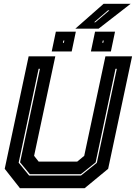

<svg xmlns="http://www.w3.org/2000/svg" viewBox="-20 -999 721 1019"><path d="M86 0 5 -103 132 -700H273.5L161 -172L185 -141.5H390L427 -172L539.5 -700H681L554 -103L429 0ZM134.5 -67.5H410L494 -135L600 -634H593L487.5 -137L409 -74.5H138.5L86.5 -137.5L192 -634H185L79 -135.5ZM462.5 -726 484.5 -831H590.5L568.5 -726ZM254.5 -726 276.5 -831H382.5L360.5 -726ZM314 -772H319L321.5 -784H316.5ZM523 -772H528L530.5 -784H525.5ZM380 -847 530 -979H673.5L503.5 -847ZM479.5 -881H486.5L560.5 -944H553Z"/></svg>

Font: Tourney ExtraBold
Style: Italic
Weight: 800
Italic angle: -12°
Version: Version 1.015